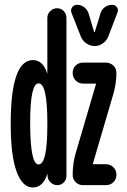

<svg xmlns="http://www.w3.org/2000/svg" viewBox="-20 -785 540 814"><path d="M455.1 -764.6Q468.8 -764.6 476.1 -753.9Q483.4 -743.2 477.5 -730.5L438.5 -628.9Q431.6 -612.3 416 -601.1Q400.4 -589.8 381.3 -589.8Q362.3 -589.8 346.2 -601.1Q330.1 -612.3 323.2 -628.9L283.2 -730.5Q278.3 -743.2 285.6 -753.9Q293 -764.6 306.6 -764.6Q323.2 -764.6 336.4 -754.9Q349.6 -745.1 355.5 -728.5L378.9 -649.4Q378.9 -648.4 380.9 -648.4Q381.8 -648.4 381.8 -649.4L406.2 -728.5Q410.2 -744.1 424.3 -754.4Q438.5 -764.6 455.1 -764.6ZM460.9 -387.7 374 -91.8V-89.8V-88.9H428.7Q447.3 -88.9 460.4 -76.2Q473.6 -63.5 473.6 -44.4Q473.6 -25.4 460.9 -12.7Q448.2 0 428.7 0H332Q313.5 0 300.8 -12.7Q288.1 -25.4 288.1 -43.9Q288.1 -89.8 299.8 -131.8L386.7 -427.7L387.7 -428.7V-429.7Q387.7 -430.7 386.7 -430.7H332Q313.5 -430.7 300.8 -443.8Q288.1 -457 288.1 -476.1Q288.1 -495.1 300.8 -507.3Q313.5 -519.5 332 -519.5H428.7Q447.3 -519.5 460.4 -507.3Q473.6 -495.1 473.6 -475.6Q473.6 -433.6 460.9 -387.7ZM143.6 -431.6Q107.4 -431.6 107.9 -259.8Q108.4 -87.9 143.6 -87.9Q180.7 -87.9 180.7 -254.9V-264.6Q180.7 -431.6 143.6 -431.6ZM119.1 9.8Q75.2 9.8 50.3 -57.6Q25.4 -125 25.4 -259.8Q25.4 -529.3 119.1 -530.3Q162.1 -530.3 179.7 -474.6V-473.6H180.7V-709Q180.7 -725.6 192.9 -737.8Q205.1 -750 222.2 -750Q239.3 -750 250.5 -737.8Q261.7 -725.6 261.7 -709V-40Q261.7 -23.4 250.5 -11.7Q239.3 0 222.7 0Q206.1 0 193.8 -12.2Q181.6 -24.4 181.6 -40V-46.9L180.7 -47.9V-46.9Q162.1 9.8 119.1 9.8Z"/></svg>

Font: Rounded-X Mgen+ 1m medium
Style: Regular
Weight: 500
Designer: [Source Han Sans]
Ryoko NISHIZUKA  (kana & ideographs); Paul D. Hunt (Latin, Greek & Cyrillic); Wenlong ZHANG  (bopomofo
Version: Version 1.059.20150602